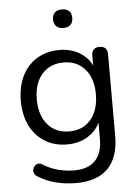

<svg xmlns="http://www.w3.org/2000/svg" viewBox="-59 -747 705 980"><g transform="rotate(-5 293.0 -256.5)"><path d="M291.4 188.9Q237.9 188.9 187.4 176.3Q136.9 163.6 95.9 136.8Q84.4 130 80.5 120.2Q76.7 110.5 78.9 100.7Q81.1 91 88 83.5Q94.8 75.9 104.3 73.8Q113.8 71.6 124 77.5Q168 104.3 208.1 113.9Q248.1 123.6 287.2 123.6Q358.5 123.6 394.9 85.8Q431.3 48 431.3 -23.9V-136.7H440.8Q426.4 -78.8 377.5 -45.2Q328.7 -11.5 264 -11.5Q197.4 -11.5 148.4 -42Q99.4 -72.5 72.7 -127.2Q46 -181.9 46 -253.9Q46 -308.3 61.2 -352.6Q76.4 -396.8 104.9 -428.6Q133.4 -460.3 173.7 -477.8Q213.9 -495.3 264 -495.3Q329.7 -495.3 378 -461.6Q426.4 -427.9 440.4 -370.5L429.8 -358.8V-452Q429.8 -472.4 440.5 -482.9Q451.2 -493.3 470.1 -493.3Q489.5 -493.3 499.9 -482.9Q510.4 -472.4 510.4 -452V-34.7Q510.4 76.4 454.8 132.7Q399.2 188.9 291.4 188.9ZM279.4 -76.8Q326.3 -76.8 360.2 -98.5Q394 -120.2 412.4 -160.1Q430.8 -199.9 430.8 -253.9Q430.8 -335.1 390 -382.5Q349.1 -430 279.4 -430Q233 -430 198.9 -408.5Q164.8 -387.1 146.4 -347.7Q127.9 -308.4 127.9 -253.9Q127.9 -172.7 168.8 -124.7Q209.7 -76.8 279.4 -76.8ZM295 -605.2Q272 -605.2 259 -618Q246 -630.8 246 -653.3Q246 -676.5 259 -688.5Q272 -700.5 295 -700.5Q319.1 -700.5 331.9 -688.5Q344.6 -676.5 344.6 -653.3Q344.6 -630.3 331.9 -617.7Q319.1 -605.2 295 -605.2Z"/></g></svg>

Font: Nunito ExtraLight
Style: Regular
Weight: 200
Designer: Vernon Adams
Foundry: Vernon Adams
Version: Version 3.602